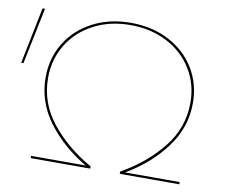

<svg xmlns="http://www.w3.org/2000/svg" viewBox="-76 -754 989 845"><g transform="rotate(10 418.0 -331.5)"><path d="M776 -10V0H510V-10Q620 -72 691 -161Q762 -250 762 -361Q762 -444 721.5 -510.5Q681 -577 608.5 -615Q536 -653 444 -653Q352 -653 279.5 -615Q207 -577 166.5 -510.5Q126 -444 126 -361Q126 -250 197 -161Q268 -72 378 -10V0H112V-10H356Q250 -72 182.5 -162Q115 -252 115 -362Q115 -447 156.5 -515.5Q198 -584 273 -623.5Q348 -663 444 -663Q540 -663 615 -623.5Q690 -584 731.5 -515.5Q773 -447 773 -362Q773 -252 705.5 -162Q638 -72 532 -10ZM49 -658H60L8 -406H-2Z"/></g></svg>

Font: Ysabeau Infant Hairline
Style: Regular
Weight: 100
Designer: Christian Thalmann (Catharsis Fonts)
Version: Version 0.003